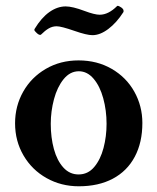

<svg xmlns="http://www.w3.org/2000/svg" viewBox="-20 -634 543 665"><path d="M32.2 -207Q32.2 -266.6 60.3 -316.4Q88.4 -366.2 138.7 -395.5Q189 -424.8 252 -424.8Q316.4 -424.8 366.9 -395.5Q417.5 -366.2 445.3 -316.4Q473.1 -266.6 473.1 -208Q473.1 -140.6 446.8 -91.1Q420.4 -41.5 370.8 -15.1Q321.3 11.2 252.9 11.2Q191.9 11.2 141.4 -17.1Q90.8 -45.4 61.5 -95.5Q32.2 -145.5 32.2 -207ZM349.1 -205.1Q349.1 -251.5 337.6 -293.5Q326.2 -335.4 304.2 -361.3Q282.2 -387.2 252.9 -387.2Q222.7 -387.2 200.4 -359.9Q178.2 -332.5 167 -290.5Q155.8 -248.5 155.8 -205.1Q155.8 -157.7 166.7 -117.7Q177.7 -77.6 199.5 -53.7Q221.2 -29.8 252 -29.8Q284.7 -29.8 306.4 -55.7Q328.1 -81.5 338.6 -121.6Q349.1 -161.6 349.1 -205.1ZM238.3 -526.9Q191.9 -543 176.3 -543Q161.6 -543 148.9 -535.6Q136.2 -528.3 122.1 -514.2Q121.1 -513.2 119.1 -513.2Q113.8 -513.2 106.9 -520Q106 -521 102.8 -524.2Q99.6 -527.3 99.1 -529.5Q98.6 -531.7 100.1 -534.2Q123.5 -572.8 151.1 -592.3Q178.7 -611.8 207.5 -611.8Q231 -611.8 272.5 -596.2Q307.6 -583 325.2 -583Q355.5 -583 385.3 -612.8Q386.2 -613.8 387.7 -613.8Q391.6 -613.8 400.4 -607.9Q406.7 -603.5 407.7 -598.6Q408.7 -593.8 407.2 -591.8Q383.8 -555.2 355.2 -533.7Q326.7 -512.2 300.3 -512.2Q280.3 -512.2 238.3 -526.9Z"/></svg>

Font: JuniusX
Style: Bold
Weight: 700
Designer: Peter S. Baker
Foundry: Briery Creek Software
Version: Version 1.004